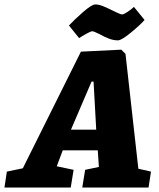

<svg xmlns="http://www.w3.org/2000/svg" viewBox="-73 -846 717 866"><path d="M608 -72 597 0H298L311 -80L373 -93L368 -168H210L183 -96L259 -80L246 0H-53L-42 -72L30 -87L292 -613L474 -622L493 -603L551 -85ZM247 -261H361L349 -478H340ZM376 -692Q350 -705 343 -705Q337 -705 316 -693.5Q295 -682 284 -674L238 -731Q262 -757 301.5 -791.5Q341 -826 357 -826Q372 -826 391 -818.5Q410 -811 436 -798Q441 -796 456 -788.5Q471 -781 478 -781Q485 -781 502.5 -792.5Q520 -804 531 -815L579 -756Q560 -734 517.5 -699Q475 -664 459 -664Q439 -664 419 -671.5Q399 -679 376 -692Z"/></svg>

Font: Grenze Black
Style: Italic
Weight: 900
Italic angle: -10°
Designer: Renata Polastri
Foundry: Omnibus-Type
Version: Version 1.002; ttfautohint (v1.8)